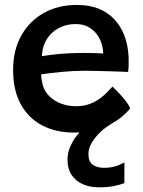

<svg xmlns="http://www.w3.org/2000/svg" viewBox="-20 -554 594 798"><path d="M497 121V207Q481 213.5 455 219Q429 224.5 390 224.5Q353.5 224.5 324 211.5Q294.5 198.5 277.5 172.8Q260.5 147 260.5 110Q260.5 80.5 273 53Q285.5 25.5 305 2.5Q324.5 -20.5 346.8 -37Q369 -53.5 388 -61L439.5 -36.5Q420.5 -26.5 399 -6.8Q377.5 13 362.5 37.5Q347.5 62 347.5 86Q347.5 118.5 366 131Q384.5 143.5 411 143.5Q437 143.5 456.5 138Q476 132.5 497 121ZM521 -104Q510 -89 489.8 -71.5Q469.5 -54 440.5 -38.5Q411.5 -23 373.2 -13Q335 -3 287.5 -3Q212 -3 155 -33Q98 -63 66.2 -121Q34.5 -179 34.5 -263.5Q34.5 -345.5 68.5 -406.2Q102.5 -467 162.2 -500.2Q222 -533.5 300 -533.5Q398 -533.5 453.8 -475.2Q509.5 -417 514.5 -317.5Q515 -301 514.8 -286.2Q514.5 -271.5 512.5 -255Q505.5 -255.5 483.8 -256.2Q462 -257 433.8 -257.8Q405.5 -258.5 378.5 -259.2Q351.5 -260 334 -260Q286 -260 237 -255.2Q188 -250.5 151 -245Q151.5 -233 153.2 -221.8Q155 -210.5 157.5 -200.5Q165.5 -173 186 -153.2Q206.5 -133.5 235 -123Q263.5 -112.5 295 -112.5Q327.5 -112.5 352.2 -121.8Q377 -131 395.5 -144.8Q414 -158.5 426.5 -172Q439 -185.5 447.5 -194Q450.5 -191.5 460.2 -181.8Q470 -172 482.2 -158.5Q494.5 -145 505.2 -130.8Q516 -116.5 521 -104ZM154 -320.5Q185.5 -326 229 -330Q272.5 -334 328.5 -334Q358 -334 379 -333.2Q400 -332.5 409 -331.5Q409 -346 405 -362.5Q400 -385 386.5 -405.8Q373 -426.5 350.2 -440.2Q327.5 -454 294.5 -454Q255 -454 223.5 -437Q192 -420 173.8 -390Q155.5 -360 154 -320.5Z"/></svg>

Font: Grandstander Thin Medium
Style: Regular
Weight: 500
Version: Version 1.200